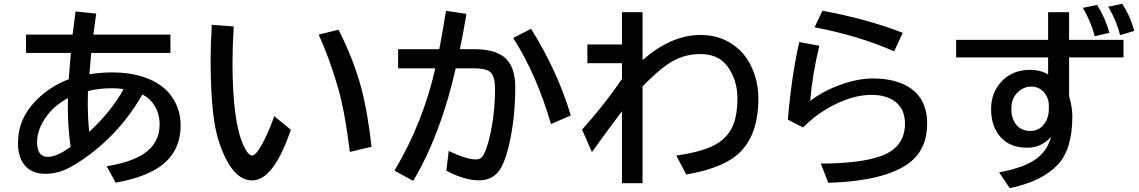

<svg xmlns="http://www.w3.org/2000/svg" viewBox="-20 -897 5970 1006"><path d="M116.2 -715.8H360.4Q370.6 -800.3 376 -836.9L484.4 -825.7L482.9 -817.9L479.5 -792.5L475.1 -759.8L470.7 -727.1L469.2 -715.8H873V-619.6H458Q456.5 -603 451.7 -548.8L449.2 -517.6L448.2 -507.8Q506.8 -517.6 567.9 -517.6Q736.8 -517.6 835.9 -438.5Q861.8 -417.5 883.3 -385.7Q926.3 -322.3 926.3 -239.7Q926.3 -92.8 805.2 -15.6Q726.1 34.7 585.9 60.1L539.1 -25.9Q667.5 -46.9 735.4 -92.8Q816.4 -147.9 816.4 -245.1Q816.4 -308.1 781.2 -356Q760.7 -384.3 726.1 -401.9Q604.5 -189.9 407.2 -57.1Q343.8 -14.2 300.8 0Q258.3 13.7 217.8 13.7Q143.1 13.7 105.5 -36.1Q74.2 -77.1 74.2 -148.4Q74.2 -274.9 169.9 -371.6Q240.7 -443.4 340.3 -481.9L341.3 -495.1Q347.2 -579.1 351.1 -619.6H116.2ZM335.9 -382.8Q267.6 -346.2 226.6 -291.5Q174.3 -221.7 174.3 -152.3Q174.3 -75.2 230 -75.2Q278.8 -75.2 350.1 -127.9Q335.4 -226.1 335.4 -335.9Q335.4 -351.1 335.9 -382.8ZM440.9 -419.9Q439.9 -388.2 439.9 -362.3Q439.9 -279.3 447.3 -206.1Q565.4 -315.9 627.9 -430.7Q596.7 -434.6 565.4 -434.6Q500.5 -434.6 440.9 -419.9Z M1503.9 -217.3Q1413.6 48.3 1301.3 48.3Q1221.2 48.3 1164.1 -64Q1120.1 -150.9 1103.5 -255.4Q1083.5 -382.3 1083.5 -581.5Q1083.5 -668 1089.8 -767.1L1204.6 -758.3Q1198.2 -659.2 1198.2 -569.8Q1198.2 -256.3 1256.8 -132.8Q1280.8 -82 1301.8 -82Q1315.4 -82 1335.9 -113.3Q1377.9 -176.8 1417 -288.1ZM1813 -101.1Q1788.1 -307.1 1752 -434.1Q1708 -587.9 1649.9 -715.8L1753.9 -741.2Q1834.5 -581.5 1873.5 -433.6Q1905.8 -313.5 1926.8 -127.9Z M2065.9 -639.2H2281.7Q2296.4 -714.4 2314.5 -826.2L2316.9 -840.3L2423.8 -824.2Q2407.2 -720.7 2389.6 -639.2H2466.8Q2583.5 -639.2 2634.3 -586.4Q2679.7 -539.1 2679.7 -439Q2679.7 -271 2644 -124Q2623.5 -41 2594.2 -1.5Q2557.1 47.9 2491.2 47.9Q2412.6 47.9 2318.8 -2.9L2331.1 -106Q2423.8 -61.5 2474.6 -61.5Q2502 -61.5 2516.1 -90.3Q2531.7 -122.1 2545.9 -180.7Q2573.7 -299.8 2573.7 -432.1Q2573.7 -501.5 2545.9 -522Q2522 -539.1 2460.9 -539.1H2367.7Q2290 -193.4 2145 50.8L2046.9 -2.9Q2196.8 -254.4 2260.7 -539.1H2065.9ZM2866.7 -247.1Q2793 -503.4 2668.9 -698.2L2762.7 -746.1Q2902.3 -522.5 2970.7 -292Z M3238.8 -833H3346.7V-582Q3496.6 -713.9 3651.4 -713.9Q3776.9 -713.9 3861.8 -628.4Q3893.1 -597.2 3915.5 -550.8Q3953.6 -471.2 3953.6 -381.3Q3953.6 -163.6 3823.7 -71.3Q3736.8 -9.8 3575.7 17.1L3523.4 -82Q3672.9 -103 3742.7 -147.9Q3799.8 -185.1 3823.7 -247.1Q3843.8 -300.8 3843.8 -381.3Q3843.8 -479.5 3790 -551.3Q3742.7 -613.8 3649.9 -613.8Q3556.6 -613.8 3480 -561.5Q3420.4 -521 3346.7 -443.8V63H3238.8V-314Q3177.2 -233.4 3081.5 -100.1L3029.8 -217.8Q3149.4 -351.6 3238.8 -482.9V-565.9H3057.6V-664.1H3238.8Z M4665 -627.9Q4480 -710 4248 -753.9L4289.1 -840.8Q4527.3 -796.4 4710 -725.1ZM4107.9 -270Q4127.9 -503.4 4168 -676.8L4272.9 -657.2Q4235.8 -502.9 4225.1 -368.2Q4295.9 -422.4 4388.2 -454.6Q4476.6 -485.8 4553.2 -485.8Q4668 -485.8 4740.7 -441.4Q4837.9 -381.3 4837.9 -249Q4837.9 -119.1 4749.5 -47.9Q4626 50.8 4319.8 61L4280.8 -40Q4485.4 -40.5 4592.3 -78.1Q4721.7 -123 4721.7 -249.5Q4721.7 -329.6 4664.6 -368.7Q4619.1 -399.9 4545.4 -399.9Q4440.4 -399.9 4319.8 -331.1Q4246.1 -289.1 4188 -229Z M5471.7 -833H5581.5V-688H5866.7V-596.2H5581.5V-394Q5598.6 -335.4 5598.6 -287.6Q5598.6 -114.7 5522 -33.7Q5439 54.2 5270.5 88.9L5214.8 5.9Q5353.5 -19 5417.5 -70.8Q5468.8 -112.8 5487.8 -180.2Q5435.5 -123 5362.8 -123Q5276.9 -123 5228 -172.9Q5172.9 -229 5172.9 -325.7Q5172.9 -410.6 5226.6 -468.8Q5284.2 -531.2 5378.9 -531.2Q5429.7 -531.2 5471.7 -506.8V-596.2H4989.7V-688H5471.7ZM5475.6 -326.2V-344.2Q5475.6 -373 5461.9 -396.5Q5435.1 -443.4 5381.8 -443.4Q5353.5 -443.4 5329.6 -427.2Q5278.8 -393.6 5278.8 -326.2Q5278.8 -277.3 5302.7 -246.1Q5330.1 -210.9 5378.9 -210.9Q5427.2 -210.9 5455.6 -253.4Q5475.6 -284.2 5475.6 -326.2ZM5715.8 -707Q5698.2 -779.8 5653.8 -856L5728.5 -871.1Q5769.5 -806.6 5793 -725.1ZM5848.6 -712.9Q5831.1 -786.6 5786.6 -861.8L5859.9 -877Q5902.8 -812 5922.9 -734.9Z"/></svg>

Font: BIZ UDPGothic
Style: Bold
Weight: 700
Designer: TypeBank Co., Ltd.
Foundry: Morisawa Inc.
Version: Version 1.051